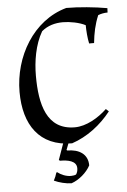

<svg xmlns="http://www.w3.org/2000/svg" viewBox="-59 -709 637 966"><g transform="rotate(-5 259.5 -225.5)"><path d="M304 -64C161 -64 131 -196 131 -339C131 -411 144 -495 182 -560C213 -586 250 -596 290 -596C324 -596 373 -587 403 -571C403 -544 406 -505 412 -478H437C442 -527 451 -571 470 -616C485 -622 502 -625 518 -625L519 -647C458 -658 375 -666 313 -666C143 -619 42 -443 42 -265C42 -100 118 15 283 15C361 -11 430 -64 481 -129L467 -142C424 -101 362 -64 304 -64ZM215 97C253 97 298 104 298 142C298 156 294 166 289 173C284 176 273 178 263 178C238 178 213 167 195 153L191 155C187 169 182 181 175 194C200 206 237 215 263 215C301 202 340 169 359 133C359 75 314 49 256 49L252 46L276 -16L247 -14L209 93Z"/></g></svg>

Font: Almendra
Style: Regular
Weight: 400
Designer: Ana Sanfelippo
Foundry: Ana Sanfelippo
Version: Version 1.003